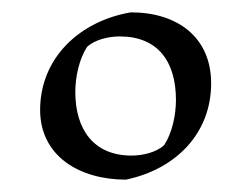

<svg xmlns="http://www.w3.org/2000/svg" viewBox="-20 -687 407 311"><path d="M45 -509C45 -434 109 -396 184 -396C265 -413 322 -471 322 -552C322 -627 267 -667 192 -667C109 -653 45 -593 45 -509ZM174 -628C236 -628 265 -587 265 -525C265 -501 259 -472 246 -452C233 -440 211 -435 193 -435C132 -435 102 -477 102 -538C102 -562 108 -591 121 -611C134 -623 156 -628 174 -628Z"/></svg>

Font: Almendra
Style: Regular
Weight: 400
Designer: Ana Sanfelippo
Foundry: Ana Sanfelippo
Version: Version 1.003